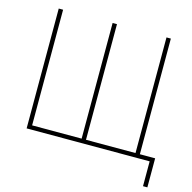

<svg xmlns="http://www.w3.org/2000/svg" viewBox="-121 -836 1107 1105"><g transform="rotate(15 432.0 -283.0)"><path d="M827 148V0H94V-714H120V-25H415V-714H441V-25H736V-714H762V-25H853V148Z"/></g></svg>

Font: Noto Sans SemiCondensed Thin
Style: Regular
Weight: 100
Width: 4
Designer: Monotype Design Team
Foundry: Monotype Imaging Inc.
Version: Version 2.013; ttfautohint (v1.8.4.7-5d5b)